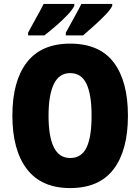

<svg xmlns="http://www.w3.org/2000/svg" viewBox="-20 -947 714 977"><path d="M631 -358Q631 -182 558 -86Q485 10 337 10Q191 10 117 -86.5Q43 -183 43 -359Q43 -534 116.5 -629.5Q190 -725 337 -725Q486 -725 558.5 -629.5Q631 -534 631 -358ZM227 -358Q227 -252 254 -197.5Q281 -143 337 -143Q395 -143 420.5 -196.5Q446 -250 446 -358Q446 -466 420 -520.5Q394 -575 337 -575Q281 -575 254 -519.5Q227 -464 227 -358ZM551 -917Q542 -898 515.5 -870.5Q489 -843 457.5 -815Q426 -787 403 -767H315V-781Q340 -827 361.5 -865.5Q383 -904 394 -927H551ZM358 -917Q349 -898 323 -870.5Q297 -843 265 -815.5Q233 -788 206 -767H123V-781Q148 -828 169.5 -866Q191 -904 202 -927H358Z"/></svg>

Font: Noto Sans Telugu Condensed Black
Style: Regular
Weight: 900
Width: 3
Designer: Jelle Bosma - Monotype Design Team
Foundry: Monotype Imaging Inc.
Version: Version 2.005; ttfautohint (v1.8.4.7-5d5b)